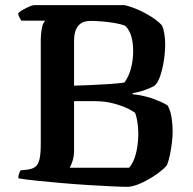

<svg xmlns="http://www.w3.org/2000/svg" viewBox="-20 -724 748 744"><path d="M477 0Q454 0 413 -2Q372 -4 322 -7Q272 -10 221 -14.5Q170 -19 125 -23.5Q80 -28 51 -33Q51 -43 54 -51.5Q57 -60 60 -64L89 -67Q108 -70 118.5 -79Q129 -88 133.5 -109Q138 -130 138 -167V-566Q138 -593 142.5 -615.5Q147 -638 156 -644H62Q60 -649 56 -655Q52 -661 50 -672Q56 -679 68.5 -686Q81 -693 93.5 -698.5Q106 -704 112 -704H463Q489 -698 517 -685.5Q545 -673 569.5 -657Q594 -641 608 -625Q614 -611 617 -592Q620 -573 620 -553Q620 -520 614.5 -486.5Q609 -453 600 -427.5Q591 -402 579 -392Q566 -384 542.5 -375.5Q519 -367 494 -363L493 -359Q540 -354 577 -340Q614 -326 630 -315Q641 -294 645 -267.5Q649 -241 649 -216Q649 -194 646 -170Q643 -146 638.5 -124Q634 -102 627 -84Q615 -69 588.5 -50Q562 -31 531.5 -16.5Q501 -2 477 0ZM250 -74H480Q492 -87 500 -108Q508 -129 512 -154.5Q516 -180 516 -205Q516 -226 513 -247.5Q510 -269 504 -286Q492 -296 468.5 -306.5Q445 -317 414 -324.5Q383 -332 347 -332H267V-141Q267 -118 261 -100Q255 -82 250 -74ZM267 -392Q300 -393 333 -394.5Q366 -396 398.5 -398Q431 -400 462 -404Q479 -427 487.5 -459Q496 -491 496 -526Q496 -557 489 -582.5Q482 -608 465 -624Q448 -631 423.5 -635Q399 -639 375 -641Q351 -643 333 -643Q297 -643 282 -622.5Q267 -602 267 -568Z"/></svg>

Font: Texturina Medium 12pt SemiBold
Style: Regular
Weight: 600
Version: Version 1.002